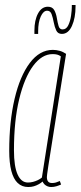

<svg xmlns="http://www.w3.org/2000/svg" viewBox="-20 -740 323 770"><path d="M185 10Q177 10 170 7Q163 4 158 -1Q153 -6 151 -12Q144 -6 135 -1Q126 4 116 7Q106 10 93 10Q68 10 51 -6Q34 -22 25.5 -54.5Q17 -87 17 -135Q17 -252 38.5 -343.5Q60 -435 99.5 -487.5Q139 -540 192 -540Q199 -540 206 -539Q213 -538 220 -536Q227 -534 233 -531Q239 -528 245 -524Q223 -387 209 -297.5Q195 -208 186.5 -155Q178 -102 174 -76Q170 -50 169 -41Q168 -32 168 -30Q168 -18 173 -12Q178 -6 189 -6Q197 -6 204 -8Q211 -10 220 -14L225 0Q216 4 206 7Q196 10 185 10ZM148 -28 224 -514Q217 -519 209.5 -521Q202 -523 191 -523Q148 -523 113 -476Q78 -429 57 -342.5Q36 -256 36 -137Q36 -73 50.5 -40.5Q65 -8 92 -8Q102 -8 112 -10.5Q122 -13 131.5 -17.5Q141 -22 148 -28ZM118 -604Q118 -606 118 -607.5Q118 -609 118 -610.5Q118 -612 118 -614Q118 -616 118 -617Q118 -659 132.5 -686Q147 -713 172 -713Q190 -713 197.5 -699.5Q205 -686 208 -667.5Q211 -649 215 -635.5Q219 -622 231 -622Q246 -622 254 -639Q262 -656 265 -677.5Q268 -699 268 -712Q268 -714 268 -716Q268 -718 268 -720H283Q283 -719 283 -718Q283 -717 283 -715Q283 -668 268.5 -636Q254 -604 228 -604Q212 -604 205.5 -618Q199 -632 195.5 -650.5Q192 -669 187 -683Q182 -697 169 -697Q154 -697 143.5 -674Q133 -651 133 -614Q133 -613 133 -611.5Q133 -610 133 -609Q133 -608 133 -606.5Q133 -605 133 -604Z"/></svg>

Font: Georama
Style: Italic
Weight: 400
Width: 2
Italic angle: -9°
Designer: Jean-Baptiste Levee
Foundry: Production Type
Version: Version 1.000